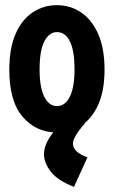

<svg xmlns="http://www.w3.org/2000/svg" viewBox="-20 -502 440 742"><path d="M200 10Q121 10 68.5 -49.5Q16 -109 16 -233Q16 -315 40 -370.5Q64 -426 106 -454Q148 -482 200 -482Q252 -482 293.5 -454Q335 -426 359.5 -370.5Q384 -315 384 -233Q384 -151 359.5 -97Q335 -43 293.5 -16.5Q252 10 200 10ZM200 -92Q232 -92 250 -128.5Q268 -165 268 -233Q268 -307 250 -342.5Q232 -378 200 -378Q170 -378 151.5 -342.5Q133 -307 133 -233Q133 -165 151 -128.5Q169 -92 200 -92ZM318 106 266 220Q203 196 176.5 161.5Q150 127 150 94Q150 58 180.5 16.5Q211 -25 269 -59L308 -25Q262 27 262 53Q262 86 318 106Z"/></svg>

Font: Inconsolata Condensed Black
Style: Regular
Weight: 900
Width: 3
Monospace: yes
Designer: Raph Levien, Cyreal, Brenton Simpson
Foundry: Raph Levien, Cyreal, Google
Version: Version 3.001; ttfautohint (v1.8.2.53-6de2)